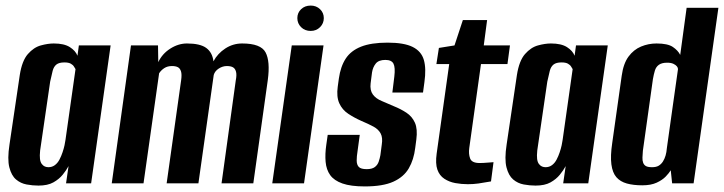

<svg xmlns="http://www.w3.org/2000/svg" viewBox="-20 -658 2598 689"><path d="M118 8Q97 8 75.5 4Q54 0 37.5 -14Q21 -28 13.5 -57.5Q6 -87 14 -139L51 -389Q59 -440 80 -464Q101 -488 126.5 -495Q152 -502 173 -502Q210 -502 230.5 -489Q251 -476 258 -458L263 -495H377L307 0H217L226 -62Q218 -47 205 -31Q192 -15 171.5 -3.5Q151 8 118 8ZM154 -58Q167 -58 177 -65.5Q187 -73 193.5 -85.5Q200 -98 204.5 -111.5Q209 -125 211.5 -136.5Q214 -148 215 -156L251 -410Q249 -413 245.5 -419Q242 -425 234 -429.5Q226 -434 211 -434Q192 -434 182.5 -426.5Q173 -419 169 -404Q165 -389 160 -365L124 -118Q122 -99 123.5 -87.5Q125 -76 130 -69.5Q135 -63 141 -60.5Q147 -58 154 -58Z M381 0 450 -495H547L548 -435Q562 -465 591 -483.5Q620 -502 651 -502Q698 -502 720 -486Q742 -470 746 -438Q761 -466 788.5 -484Q816 -502 849 -502Q916 -502 933 -470Q950 -438 941 -371L889 0H775L826 -369Q830 -389 827 -400.5Q824 -412 816 -416.5Q808 -421 794 -421Q779 -421 765 -412Q751 -403 747 -389L692 0H578L630 -370Q633 -391 629.5 -402Q626 -413 618 -417Q610 -421 597 -421Q581 -421 569.5 -413.5Q558 -406 551 -395L495 0Z M957 0 1027 -495H1141L1071 0ZM1095 -547Q1074 -547 1060.5 -560.5Q1047 -574 1047 -593Q1047 -612 1060.5 -625Q1074 -638 1095 -638Q1115 -638 1128.5 -625Q1142 -612 1142 -593Q1142 -574 1128.5 -560.5Q1115 -547 1095 -547Z M1289 11Q1239 11 1209 0.5Q1179 -10 1165 -29.5Q1151 -49 1148.5 -77Q1146 -105 1151 -139L1156 -174H1271L1263 -115Q1260 -97 1260 -82Q1260 -67 1267.5 -59Q1275 -51 1296 -51Q1315 -51 1325 -58.5Q1335 -66 1339 -78Q1343 -90 1345 -101L1350 -139Q1354 -164 1346 -179Q1338 -194 1320.5 -203.5Q1303 -213 1277 -224Q1252 -235 1230 -249.5Q1208 -264 1197.5 -287.5Q1187 -311 1192 -347L1196 -376Q1202 -419 1220.5 -447.5Q1239 -476 1275.5 -490.5Q1312 -505 1371 -505Q1430 -505 1461 -489.5Q1492 -474 1501 -443Q1510 -412 1503 -363L1498 -326H1388L1395 -383Q1399 -416 1392 -429.5Q1385 -443 1363 -443Q1339 -443 1328.5 -430Q1318 -417 1315 -398L1310 -359Q1307 -334 1318 -319Q1329 -304 1350 -295.5Q1371 -287 1393 -277Q1418 -267 1438.5 -253.5Q1459 -240 1469 -217.5Q1479 -195 1474 -157L1470 -127Q1465 -85 1447 -54Q1429 -23 1391.5 -6Q1354 11 1289 11Z M1659 3Q1636 3 1614 -1Q1592 -5 1574.5 -16.5Q1557 -28 1549.5 -49.5Q1542 -71 1547 -107L1592 -428H1546L1555 -486L1611 -495L1641 -586H1728L1716 -495H1810L1801 -428H1706L1664 -127Q1661 -106 1667 -89.5Q1673 -73 1701 -73Q1714 -73 1731 -74.5Q1748 -76 1751 -76L1742 -7Q1739 -7 1727 -4.5Q1715 -2 1696.5 0.5Q1678 3 1659 3Z M1902 8Q1881 8 1859.5 4Q1838 0 1821.5 -14Q1805 -28 1797.5 -57.5Q1790 -87 1798 -139L1835 -389Q1843 -440 1864 -464Q1885 -488 1910.5 -495Q1936 -502 1957 -502Q1994 -502 2014.5 -489Q2035 -476 2042 -458L2047 -495H2161L2091 0H2001L2010 -62Q2002 -47 1989 -31Q1976 -15 1955.5 -3.5Q1935 8 1902 8ZM1938 -58Q1951 -58 1961 -65.5Q1971 -73 1977.5 -85.5Q1984 -98 1988.5 -111.5Q1993 -125 1995.5 -136.5Q1998 -148 1999 -156L2035 -410Q2033 -413 2029.5 -419Q2026 -425 2018 -429.5Q2010 -434 1995 -434Q1976 -434 1966.5 -426.5Q1957 -419 1953 -404Q1949 -389 1944 -365L1908 -118Q1906 -99 1907.5 -87.5Q1909 -76 1914 -69.5Q1919 -63 1925 -60.5Q1931 -58 1938 -58Z M2285 7Q2253 7 2229.5 0.5Q2206 -6 2192 -22Q2178 -38 2174 -68Q2170 -98 2177 -145L2211 -386Q2217 -430 2235.5 -455Q2254 -480 2280.5 -491Q2307 -502 2336 -502Q2376 -502 2394.5 -489.5Q2413 -477 2421 -461L2444 -630H2558L2469 0H2392L2387 -47Q2381 -37 2369 -24.5Q2357 -12 2336.5 -2.5Q2316 7 2285 7ZM2320 -58Q2335 -58 2344 -63.5Q2353 -69 2359 -78.5Q2365 -88 2368.5 -100Q2372 -112 2373 -126Q2383 -197 2393 -268.5Q2403 -340 2413 -410Q2413 -415 2409 -420Q2405 -425 2396.5 -429Q2388 -433 2374 -433Q2355 -433 2344.5 -425.5Q2334 -418 2330 -404.5Q2326 -391 2323 -374L2287 -117Q2286 -104 2285.5 -93Q2285 -82 2288 -74Q2291 -66 2298 -62Q2305 -58 2320 -58Z"/></svg>

Font: Alumni Sans
Style: Bold Italic
Weight: 700
Italic angle: -8°
Designer: Robert E. Leuschke
Foundry: Robert E. Leuschke
Version: Version 1.016